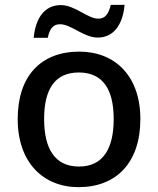

<svg xmlns="http://www.w3.org/2000/svg" viewBox="-20 -762 651 792"><path d="M119 -606H177C185 -645 200 -662 228 -662C273 -662 326 -607 383 -607C446 -607 486 -656 494 -742H437C427 -702 413 -685 385 -685C342 -685 289 -741 231 -741C167 -741 127 -692 119 -606ZM559 -271C559 -449 454 -549 307 -549C149 -549 53 -449 53 -271C53 -91 159 10 304 10C460 10 559 -91 559 -271ZM162 -271C162 -392 205 -463 305 -463C405 -463 449 -392 449 -271C449 -149 405 -75 306 -75C206 -75 162 -149 162 -271Z"/></svg>

Font: Noto Sans Cherokee Medium
Style: Regular
Weight: 500
Designer: Monotype Design Team
Foundry: Monotype Imaging Inc.
Version: Version 2.001